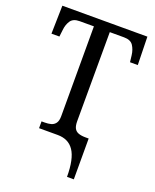

<svg xmlns="http://www.w3.org/2000/svg" viewBox="-166 -809 902 1114"><g transform="rotate(20 284.5 -252.0)"><path d="M387 210Q387 155 378.5 114.5Q370 74 353 49Q336 24 311 12Q286 0 253 0H138V-42H158Q179 -42 196 -46.5Q213 -51 224 -65.5Q235 -80 235 -109V-664H147Q107 -664 91 -639.5Q75 -615 72 -582L67 -540H18L22 -714H547L551 -540H503L498 -582Q494 -615 478 -639.5Q462 -664 421 -664H333L332 -114Q332 -86 340 -70.5Q348 -55 365.5 -48.5Q383 -42 410 -42H429V210Z"/></g></svg>

Font: Noto Serif SemiCondensed
Style: Regular
Weight: 400
Width: 4
Designer: Monotype Design Team
Foundry: Monotype Imaging Inc.
Version: Version 2.013